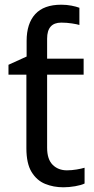

<svg xmlns="http://www.w3.org/2000/svg" viewBox="-20 -785 401 815"><path d="M240 -765Q263 -765 283.5 -761Q304 -757 317 -752V-679Q308 -682 285.5 -685.5Q263 -689 240 -689Q180 -689 180 -621V-536H335V-468H180V-158Q180 -109 203.5 -85.5Q227 -62 264 -62Q284 -62 305 -65.5Q326 -69 339 -73V-6Q325 1 299 5.5Q273 10 249 10Q207 10 171.5 -4.5Q136 -19 114 -55Q92 -91 92 -156V-468H16V-510L93 -545V-611Q93 -685 129.5 -725Q166 -765 240 -765Z"/></svg>

Font: Noto Sans Historical
Style: Regular
Weight: 400
Designer: Monotype Design Team
Foundry: Monotype Imaging Inc.
Version: Version 2.013; ttfautohint (v1.8.4.7-5d5b)